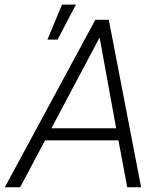

<svg xmlns="http://www.w3.org/2000/svg" viewBox="-59 -795 689 815"><path d="M0 0ZM443.8 -199.2H132.3L26.4 0H-38.6L345.7 -710.9H402.8L540 0H481ZM159.2 -250.5H434.1L363.8 -635.7ZM204.1 -775.4H263.2L185.5 -627H142.6Z"/></svg>

Font: Roboto Light
Style: Italic
Weight: 300
Italic angle: -12°
Designer: Google
Version: Version 2.134; 2016; ttfautohint (v1.6)